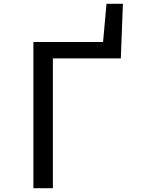

<svg xmlns="http://www.w3.org/2000/svg" viewBox="-20 -986 740 1006"><path d="M538 -966 520 -766H155V0H257V-680H613L624 -966Z"/></svg>

Font: Kawkab Mono Light
Style: Bold
Weight: 400
Monospace: yes
Designer: Abdullah Arif
Foundry: Abdullah Arif
Version: Version 1.000;PS 000.500;hotconv 1.0.88;makeotf.lib2.5.64775